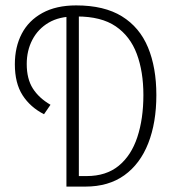

<svg xmlns="http://www.w3.org/2000/svg" viewBox="-20 -691 640 711"><path d="M226 0V-651H272V-39H301Q373 -39 419.5 -77Q466 -115 488.5 -183Q511 -251 511 -339Q511 -426 486.5 -491.5Q462 -557 408.5 -593.5Q355 -630 265 -630H256Q199 -630 160 -607Q121 -584 100 -544Q79 -504 79 -454Q79 -399 101.5 -363.5Q124 -328 167 -303L143 -268Q92 -294 63.5 -338.5Q35 -383 35 -453Q35 -517 60.5 -566Q86 -615 137 -643Q188 -671 262 -671Q366 -671 431.5 -630.5Q497 -590 528 -515.5Q559 -441 559 -339Q559 -237 529 -160.5Q499 -84 440.5 -42Q382 0 296 0Z"/></svg>

Font: Source Code Pro ExtraLight Light
Style: Regular
Weight: 300
Monospace: yes
Version: Version 1.018;hotconv 1.0.116;makeotfexe 2.5.65601